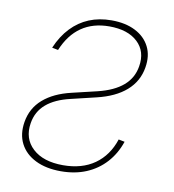

<svg xmlns="http://www.w3.org/2000/svg" viewBox="-68 -608 618 680"><g transform="rotate(10 241.0 -268.0)"><path d="M88.9 -415Q107.4 -458.5 135.3 -487.8Q163.1 -517.1 199.2 -532Q235.4 -546.9 279.8 -546.9Q330.1 -546.9 365.5 -528.8Q400.9 -510.7 417.2 -478.5Q433.6 -446.3 426.3 -403.3Q418 -352.5 379.4 -318.6Q340.8 -284.7 274.4 -269L185.1 -247.6Q129.9 -234.9 98.6 -208Q67.4 -181.2 60.5 -138.7Q51.3 -82 89.4 -46.9Q127.4 -11.7 198.7 -11.7Q266.6 -11.7 312.3 -43.9Q357.9 -76.2 377.4 -135.7L399.4 -131.3Q384.3 -86.9 355.5 -55.2Q326.7 -23.4 286.1 -6.3Q245.6 10.7 194.8 10.7Q141.1 10.7 103.3 -8.1Q65.4 -26.9 48.1 -60.5Q30.8 -94.2 38.1 -138.7Q46.4 -189.5 84 -222.2Q121.6 -254.9 184.1 -269.5L274.4 -291Q332.5 -305.2 364.7 -333Q397 -360.8 403.8 -403.3Q413.1 -458 377.7 -491.2Q342.3 -524.4 275.9 -524.4Q216.8 -524.4 175.5 -495.8Q134.3 -467.3 110.8 -410.6Z"/></g></svg>

Font: Inter 18pt Thin
Style: Italic
Weight: 250
Italic angle: -9.3988°
Version: Version 4.001;git-66647c0bb